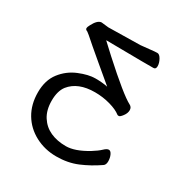

<svg xmlns="http://www.w3.org/2000/svg" viewBox="-152 -602 845 883"><g transform="rotate(30 270.0 -160.5)"><path d="M201 -416 200 -415Q224 -392 255 -364Q395 -237 440 -214Q454 -207 454 -191Q454 -175 442 -159Q430 -143 423.5 -143Q417 -143 415 -145Q395 -161 356 -172Q317 -183 275 -183Q185 -183 143 -130Q121 -101 121 -50.5Q121 0 142.5 33.5Q164 67 199.5 83Q235 99 282 99Q329 99 394 60Q423 42 437.5 28Q452 14 462 14Q472 14 479 29Q486 44 486 62Q486 80 476 87Q428 120 378 141Q328 162 267 162Q206 162 155 135Q104 108 75.5 60Q47 12 47 -52Q47 -116 79 -157.5Q111 -199 159.5 -219Q208 -239 245 -239Q282 -239 310 -233Q291 -249 219.5 -309Q148 -369 118 -396L104 -407Q93 -411 93 -418Q93 -426 100 -438Q118 -473 138 -476H142L178 -472L347 -475Q370 -477 395.5 -480Q421 -483 432.5 -483Q444 -483 454 -465Q464 -447 464 -430.5Q464 -414 451 -414H388Q362 -414 201 -416Z"/></g></svg>

Font: ToneOZ-Pinyin-WenKai-Regular
Style: Regular
Weight: 400
Designer: Fontworks Inc.
Foundry: ToneOZ
Version: Version 0.240331